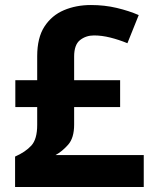

<svg xmlns="http://www.w3.org/2000/svg" viewBox="-20 -744 612 764"><path d="M342 -724Q396 -724 444.5 -712.5Q493 -701 532 -684L487 -572Q453 -586 419 -594.5Q385 -603 354 -603Q322 -603 298.5 -584.5Q275 -566 275 -519V-425H458V-318H275V-248Q275 -195 251 -168Q227 -141 201 -127H552V0H40V-121Q81 -139 104.5 -164.5Q128 -190 128 -247V-318H41V-425H128V-520Q128 -594 157 -638.5Q186 -683 234.5 -703.5Q283 -724 342 -724Z"/></svg>

Font: Noto Sans Myanmar
Style: Bold
Weight: 700
Designer: Monotype Design Team
Foundry: Monotype Imaging Inc.
Version: Version 2.107; ttfautohint (v1.8.4.7-5d5b)